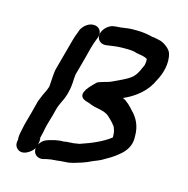

<svg xmlns="http://www.w3.org/2000/svg" viewBox="-99 -772 836 853"><g transform="rotate(15 319.0 -345.5)"><path d="M251 -28C256 -28 261 -28 267 -29C298 -29 319 -39 344 -46C362 -52 370 -56 387 -64C403 -71 414 -74 428 -82C452 -96 473 -107 494 -125C520 -145 544 -175 541 -218C542 -267 523 -301 498 -326C485 -341 464 -363 445 -370C500 -394 547 -432 571 -487C588 -517 606 -570 591 -616C585 -634 559 -653 540 -659L523 -663C518 -664 512 -665 506 -666C503 -666 500 -666 498 -667C478 -672 454 -676 428 -676H406C382 -676 360 -669 336 -669L328 -668C302 -667 277 -643 272 -620C267 -594 284 -576 309 -577C335 -580 358 -585 385 -585H404C421 -585 439 -584 451 -579C468 -575 487 -575 500 -566C503 -566 502 -564 503 -561V-554C502 -545 502 -540 500 -534L495 -524C491 -514 485 -501 479 -492C477 -488 465 -474 460 -471C438 -454 411 -444 385 -431C362 -419 344 -419 318 -408C317 -408 312 -403 302 -393C259 -351 256 -324 294 -313C299 -312 303 -310 307 -309C340 -293 380 -298 404 -274C417 -261 424 -256 434 -242C436 -240 438 -238 438 -237C443 -225 448 -211 447 -195C447 -193 448 -191 447 -189C411 -161 364 -141 316 -125C314 -124 311 -123 309 -123C300 -122 293 -120 284 -119C279 -119 275 -119 269 -118C259 -118 248 -117 240 -115H228C212 -113 203 -112 187 -107L175 -104C157 -99 143 -89 134 -72C137 -82 138 -94 136 -105C138 -113 140 -121 142 -130C147 -161 156 -188 164 -216L171 -243C174 -256 179 -267 184 -278C199 -306 209 -337 212 -377C212 -387 213 -398 214 -408L215 -418C216 -423 219 -430 221 -439L238 -502C246 -533 252 -560 263 -588L268 -600C278 -627 263 -647 242 -650C214 -654 189 -631 180 -611L176 -599C166 -576 162 -557 155 -532L123 -414C119 -393 119 -369 117 -346L116 -334C110 -313 99 -297 92 -278L84 -258L69 -200C63 -176 54 -150 49 -123C46 -107 40 -88 43 -71C39 -57 40 -43 49 -33C74 -4 117 -34 129 -56C128 -53 128 -51 128 -48C129 -25 150 -10 176 -17L187 -20C198 -22 201 -22 210 -24C214 -24 219 -24 224 -25C233 -25 243 -27 251 -28Z"/></g></svg>

Font: Dictator
Style: Ita
Weight: 500
Version: Version MIL.1277